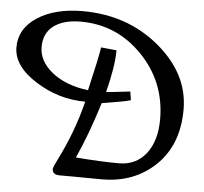

<svg xmlns="http://www.w3.org/2000/svg" viewBox="-58 -689 789 741"><g transform="rotate(5 336.5 -318.0)"><path d="M232.9 -638.2Q406.7 -638.2 530.3 -535.2Q653.8 -432.1 653.8 -293.9Q653.8 -156.2 569.8 -76.2Q487.8 2 363.3 2Q360.4 2 356.9 2Q288.1 1 247.1 1H200.2Q171.4 1 170.9 -21Q170.9 -28.8 188 -62Q244.1 -173.8 272.9 -291Q169.9 -291 80.1 -347.9Q-9.8 -404.8 -9.8 -477.3Q-9.8 -549.8 58.1 -594Q126 -638.2 232.9 -638.2ZM279.8 -335.9Q310.5 -466.8 315.9 -504.9L376 -499Q376 -437 350.1 -335Q357.9 -335 442.9 -345.2L448.2 -312Q428.2 -305.2 336.9 -291Q297.9 -165 255.9 -73.2Q356 -65.4 422.4 -65.4H422.9Q488.8 -65.4 527.8 -114.3Q566.9 -164.1 566.9 -248Q566.9 -393.1 468 -495.1Q369.1 -597.2 229 -597.2Q163.1 -597.2 125 -569.1Q86.9 -541 86.9 -486.6Q86.9 -432.1 139.4 -389.6Q191.9 -347.2 279.8 -335.9Z"/></g></svg>

Font: Marck Script
Style: Regular
Weight: 400
Designer: Denis Masharov, Marck Fogel
Foundry: Denis Masharov
Version: Version 1.002